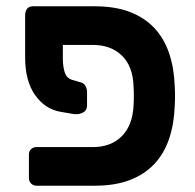

<svg xmlns="http://www.w3.org/2000/svg" viewBox="-20 -591 620 611"><path d="M180 -448V-399Q181 -374 187 -358Q193 -342 209 -337L240 -328Q248 -325 252.5 -316.5Q257 -308 257 -297V-255Q257 -240 244.5 -233Q232 -226 215 -228L174 -235Q124 -243 92 -288Q60 -333 60 -408V-546Q63 -571 85 -571H281Q346 -571 393 -553Q440 -535 471 -502Q502 -469 518 -422Q534 -375 536 -317Q538 -286 536 -254Q534 -196 518 -149Q502 -102 471 -69Q440 -36 393 -18Q346 0 281 0H97Q86 0 79 -7Q72 -14 72 -25V-99Q72 -110 79 -116.5Q86 -123 97 -123H276Q333 -123 367.5 -157.5Q402 -192 405 -255Q407 -286 405 -316Q403 -380 368 -414Q333 -448 276 -448Z"/></svg>

Font: Fz Rubik SemBd
Style: Regular
Weight: 600
Designer: Hubert and Fischer
Foundry: Hubert and Fischer
Version: Vit hóa bi FontZin.com